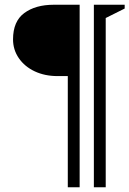

<svg xmlns="http://www.w3.org/2000/svg" viewBox="-20 -680 546 810"><path d="M266 110V-359H223Q169 -359 126.5 -379Q84 -399 59.5 -434.5Q35 -470 35 -514Q35 -590 82.5 -625Q130 -660 207 -660H316V110ZM376 110V-660H506V-644L426 -604V110Z"/></svg>

Font: Spectral SC
Style: Regular
Weight: 400
Designer: Jean-Baptiste Levee
Foundry: Production Type
Version: Version 2.001